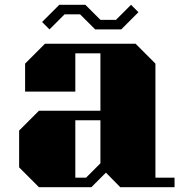

<svg xmlns="http://www.w3.org/2000/svg" viewBox="-20 -783 770 803"><path d="M143 0H362L423 -61L483 0H710V-40H630V-517L547 -600H168L85 -517V-400H295V-560H400V-320H143L60 -237V-83ZM295 -280H400V-100L340 -40H295ZM228 -763 156 -691 187 -660 250 -723H315L378 -660H487L559 -732L528 -763L465 -700H400L337 -763Z"/></svg>

Font: Kumar One
Style: Regular
Weight: 400
Designer: Parimal Parmar
Foundry: Indian Type Foundry
Version: Version 1.000;PS 1.000;hotconv 1.0.88;makeotf.lib2.5.647800